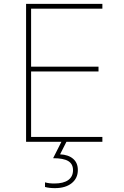

<svg xmlns="http://www.w3.org/2000/svg" viewBox="-20 -734 640 994"><path d="M115 -714H510V-689H141V-389H490V-364H141V-25H510V0H115ZM213 234V210Q233 216 261 216Q309 216 333.5 198Q358 180 358 147Q358 115 333.5 100Q309 85 255 85L298 0H324L291 65Q334 67 358.5 88Q383 109 383 146Q383 189 351 214.5Q319 240 264 240Q235 240 213 234Z"/></svg>

Font: Noto Sans Mono UI Thin
Style: Regular
Weight: 250
Monospace: yes
Designer: Monotype Design team
Foundry: Monotype Imaging Inc.
Version: Version 1.000